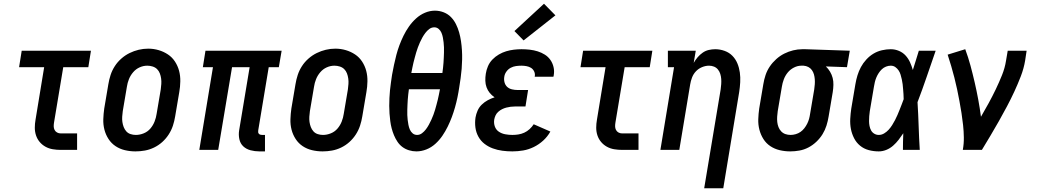

<svg xmlns="http://www.w3.org/2000/svg" viewBox="-20 -801 5540 1026"><path d="M305 0Q283 0 262 -3.5Q241 -7 223 -17Q205 -27 192 -42.5Q179 -58 172.5 -77.5Q166 -97 166 -118.5Q166 -140 170 -162L216 -442H82L96 -530H466L452 -442H318L269 -148Q267 -137 267 -126.5Q267 -116 271.5 -107Q276 -98 285 -93Q294 -88 305 -88H392V0Z M704 8Q675 8 647.5 1.5Q620 -5 597.5 -20Q575 -35 560 -58Q545 -81 538 -108Q531 -135 532 -164Q533 -193 537 -221L559 -351Q563 -376 571 -400.5Q579 -425 593.5 -447.5Q608 -470 628.5 -488Q649 -506 672.5 -517.5Q696 -529 721 -535Q746 -541 772 -541Q801 -541 828 -533Q855 -525 877.5 -510Q900 -495 915 -472Q930 -449 937 -422.5Q944 -396 943.5 -366.5Q943 -337 938 -309L916 -179Q912 -154 904 -129.5Q896 -105 881.5 -82.5Q867 -60 847 -42Q827 -24 803 -12.5Q779 -1 754 3.5Q729 8 704 8ZM706 -80Q727 -80 748 -88.5Q769 -97 783.5 -114Q798 -131 806 -151.5Q814 -172 817 -193L839 -323Q841 -338 842 -352.5Q843 -367 841 -381.5Q839 -396 834 -409Q829 -422 819.5 -431.5Q810 -441 796 -445.5Q782 -450 767 -450Q746 -450 726 -441Q706 -432 691.5 -415Q677 -398 669 -378Q661 -358 658 -337L636 -207Q634 -192 633 -177.5Q632 -163 634 -149Q636 -135 641 -122Q646 -109 655 -99Q664 -89 677.5 -84.5Q691 -80 706 -80Z M1366 8Q1342 8 1319 2Q1296 -4 1280 -19Q1264 -34 1259 -57.5Q1254 -81 1258 -105L1314 -442H1220L1146 0H1045L1118 -442H1064L1078 -530H1485L1470 -442H1416L1360 -105Q1359 -100 1359.5 -95Q1360 -90 1363 -86.5Q1366 -83 1370.5 -81.5Q1375 -80 1380 -80H1396V8Z M1704 8Q1675 8 1647.5 1.5Q1620 -5 1597.5 -20Q1575 -35 1560 -58Q1545 -81 1538 -108Q1531 -135 1532 -164Q1533 -193 1537 -221L1559 -351Q1563 -376 1571 -400.5Q1579 -425 1593.5 -447.5Q1608 -470 1628.5 -488Q1649 -506 1672.5 -517.5Q1696 -529 1721 -535Q1746 -541 1772 -541Q1801 -541 1828 -533Q1855 -525 1877.5 -510Q1900 -495 1915 -472Q1930 -449 1937 -422.5Q1944 -396 1943.5 -366.5Q1943 -337 1938 -309L1916 -179Q1912 -154 1904 -129.5Q1896 -105 1881.5 -82.5Q1867 -60 1847 -42Q1827 -24 1803 -12.5Q1779 -1 1754 3.5Q1729 8 1704 8ZM1706 -80Q1727 -80 1748 -88.5Q1769 -97 1783.5 -114Q1798 -131 1806 -151.5Q1814 -172 1817 -193L1839 -323Q1841 -338 1842 -352.5Q1843 -367 1841 -381.5Q1839 -396 1834 -409Q1829 -422 1819.5 -431.5Q1810 -441 1796 -445.5Q1782 -450 1767 -450Q1746 -450 1726 -441Q1706 -432 1691.5 -415Q1677 -398 1669 -378Q1661 -358 1658 -337L1636 -207Q1634 -192 1633 -177.5Q1632 -163 1634 -149Q1636 -135 1641 -122Q1646 -109 1655 -99Q1664 -89 1677.5 -84.5Q1691 -80 1706 -80Z M2205 8Q2185 8 2165.5 2Q2146 -4 2130.5 -15.5Q2115 -27 2104 -43.5Q2093 -60 2085.5 -78Q2078 -96 2073 -115Q2068 -134 2065.5 -154Q2063 -174 2061.5 -194Q2060 -214 2060 -235Q2060 -256 2061 -277Q2062 -298 2064 -318.5Q2066 -339 2069 -359.5Q2072 -380 2075 -401Q2080 -428 2085.5 -454.5Q2091 -481 2098 -507.5Q2105 -534 2114.5 -559.5Q2124 -585 2136.5 -610.5Q2149 -636 2165.5 -659.5Q2182 -683 2203.5 -702.5Q2225 -722 2251 -733Q2277 -744 2304 -744Q2329 -744 2351.5 -735Q2374 -726 2390 -709.5Q2406 -693 2416.5 -672Q2427 -651 2433.5 -628Q2440 -605 2443.5 -581Q2447 -557 2448.5 -532.5Q2450 -508 2449.5 -483Q2449 -458 2447 -433Q2445 -408 2441.5 -383.5Q2438 -359 2434 -334Q2430 -307 2424.5 -280.5Q2419 -254 2411.5 -227.5Q2404 -201 2394.5 -175.5Q2385 -150 2372.5 -124.5Q2360 -99 2344 -75.5Q2328 -52 2306.5 -32.5Q2285 -13 2258.5 -2.5Q2232 8 2205 8Q2205 8 2205 8Q2205 8 2205 8ZM2178 -411H2344Q2346 -425 2347.5 -439Q2349 -453 2350 -466.5Q2351 -480 2351.5 -493.5Q2352 -507 2352.5 -520.5Q2353 -534 2352.5 -548Q2352 -562 2350.5 -575Q2349 -588 2346.5 -601Q2344 -614 2339 -626Q2334 -638 2324 -646.5Q2314 -655 2301 -655Q2286 -655 2274 -646Q2262 -637 2253 -625Q2244 -613 2237 -600.5Q2230 -588 2224 -574.5Q2218 -561 2213 -547.5Q2208 -534 2204 -520.5Q2200 -507 2196.5 -493.5Q2193 -480 2189.5 -466.5Q2186 -453 2183.5 -439Q2181 -425 2178 -411ZM2209 -80Q2223 -80 2235 -89Q2247 -98 2256 -110Q2265 -122 2272 -135Q2279 -148 2285 -161Q2291 -174 2296 -187.5Q2301 -201 2305 -214.5Q2309 -228 2312.5 -241.5Q2316 -255 2319.5 -268.5Q2323 -282 2325.5 -296Q2328 -310 2331 -324H2165Q2163 -310 2161.5 -296Q2160 -282 2159 -268.5Q2158 -255 2157.5 -241.5Q2157 -228 2156.5 -214Q2156 -200 2156.5 -186.5Q2157 -173 2158.5 -160Q2160 -147 2162.5 -134Q2165 -121 2170 -109Q2175 -97 2185 -88.5Q2195 -80 2209 -80Z M2718 8Q2691 8 2664.5 4.5Q2638 1 2613.5 -8Q2589 -17 2569 -32.5Q2549 -48 2536.5 -70.5Q2524 -93 2520.5 -119.5Q2517 -146 2521 -173Q2524 -191 2532 -209.5Q2540 -228 2554.5 -242Q2569 -256 2586.5 -265.5Q2604 -275 2623 -281Q2608 -291 2597 -304.5Q2586 -318 2580 -334.5Q2574 -351 2573.5 -369.5Q2573 -388 2576 -407Q2579 -427 2587.5 -447Q2596 -467 2611.5 -483Q2627 -499 2646 -510Q2665 -521 2685 -527Q2705 -533 2726 -535.5Q2747 -538 2767 -538Q2789 -538 2811 -535.5Q2833 -533 2853.5 -526.5Q2874 -520 2891.5 -509Q2909 -498 2921 -481Q2933 -464 2938 -442.5Q2943 -421 2939 -399Q2939 -397 2938.5 -395Q2938 -393 2937 -391H2837Q2837 -392 2837.5 -393Q2838 -394 2838 -394Q2840 -408 2834 -420Q2828 -432 2817.5 -438.5Q2807 -445 2793.5 -447.5Q2780 -450 2767 -450Q2752 -450 2737.5 -448Q2723 -446 2709.5 -439Q2696 -432 2686.5 -419Q2677 -406 2675 -392Q2672 -376 2676 -361Q2680 -346 2690.5 -336.5Q2701 -327 2716 -323.5Q2731 -320 2747 -320H2802L2788 -232H2732Q2720 -232 2708.5 -230.5Q2697 -229 2685.5 -226Q2674 -223 2663 -217.5Q2652 -212 2642.5 -203.5Q2633 -195 2628 -184Q2623 -173 2621 -162Q2618 -142 2624.5 -124.5Q2631 -107 2646 -97Q2661 -87 2680 -83.5Q2699 -80 2718 -80Q2734 -80 2750 -82.5Q2766 -85 2781.5 -92Q2797 -99 2810 -111Q2823 -123 2832 -137L2921 -98Q2906 -71 2883 -50Q2860 -29 2832.5 -15.5Q2805 -2 2776 3Q2747 8 2718 8ZM2778 -585 2729 -635 2887 -781 2948 -719Z M3305 0Q3283 0 3262 -3.5Q3241 -7 3223 -17Q3205 -27 3192 -42.5Q3179 -58 3172.5 -77.5Q3166 -97 3166 -118.5Q3166 -140 3170 -162L3216 -442H3082L3096 -530H3466L3452 -442H3318L3269 -148Q3267 -137 3267 -126.5Q3267 -116 3271.5 -107Q3276 -98 3285 -93Q3294 -88 3305 -88H3392V0Z M3743 205 3831 -323Q3833 -337 3834 -351.5Q3835 -366 3834 -379.5Q3833 -393 3829 -406Q3825 -419 3816.5 -429.5Q3808 -440 3795.5 -445Q3783 -450 3769 -450Q3750 -450 3731 -442Q3712 -434 3698.5 -419.5Q3685 -405 3678 -386.5Q3671 -368 3668 -349L3610 0H3509L3582 -442H3549V-530H3698L3687 -465Q3696 -481 3708 -495Q3720 -509 3735 -519.5Q3750 -530 3767.5 -534Q3785 -538 3802 -538Q3828 -538 3852.5 -529Q3877 -520 3894 -502.5Q3911 -485 3920.5 -462Q3930 -439 3933.5 -413.5Q3937 -388 3935.5 -361.5Q3934 -335 3930 -309L3845 205Z M4203 8Q4174 8 4146.5 1.5Q4119 -5 4096.5 -20Q4074 -35 4059.5 -58Q4045 -81 4038 -108Q4031 -135 4032 -164Q4033 -193 4037 -221L4059 -351Q4063 -376 4071 -400Q4079 -424 4093.5 -445.5Q4108 -467 4128 -485Q4148 -503 4171 -514.5Q4194 -526 4218.5 -532Q4243 -538 4268 -538Q4271 -538 4275 -538Q4279 -538 4283 -538L4521 -530L4506 -442L4393 -446Q4406 -434 4415.5 -418Q4425 -402 4429.5 -384.5Q4434 -367 4433.5 -347.5Q4433 -328 4430 -309L4408 -179Q4404 -154 4396.5 -130Q4389 -106 4375.5 -84Q4362 -62 4342.5 -43.5Q4323 -25 4300 -13Q4277 -1 4252 3.5Q4227 8 4203 8ZM4205 -80Q4205 -80 4205 -80Q4205 -80 4205 -80Q4218 -80 4232 -84Q4246 -88 4257.5 -96Q4269 -104 4278 -115.5Q4287 -127 4293.5 -140Q4300 -153 4303.5 -166Q4307 -179 4309 -193L4331 -323Q4333 -337 4334 -350.5Q4335 -364 4334 -377.5Q4333 -391 4329.5 -403.5Q4326 -416 4318.5 -426.5Q4311 -437 4299.5 -443Q4288 -449 4274 -450H4268Q4267 -450 4265 -450Q4263 -450 4262 -450Q4242 -450 4222.5 -440Q4203 -430 4189.5 -413.5Q4176 -397 4168.5 -377Q4161 -357 4158 -337L4136 -207Q4134 -193 4133 -178Q4132 -163 4133.5 -149Q4135 -135 4140 -122Q4145 -109 4154.5 -99Q4164 -89 4177 -84.5Q4190 -80 4205 -80Z M4676 8Q4648 8 4622 1Q4596 -6 4576 -22.5Q4556 -39 4544 -62.5Q4532 -86 4527 -112Q4522 -138 4523.5 -166Q4525 -194 4529 -221L4551 -351Q4555 -375 4562 -398Q4569 -421 4580.5 -442.5Q4592 -464 4609.5 -483Q4627 -502 4648 -514.5Q4669 -527 4693 -532.5Q4717 -538 4740 -538Q4763 -538 4784 -529Q4805 -520 4819.5 -504Q4834 -488 4843 -468Q4852 -448 4858 -427Q4866 -452 4874 -478Q4882 -504 4890 -530H4980Q4956 -461 4932.5 -392Q4909 -323 4883 -255Q4887 -191 4889 -127.5Q4891 -64 4895 0H4805Q4805 -22 4805.5 -44.5Q4806 -67 4807 -89Q4795 -71 4782 -54Q4769 -37 4752.5 -22.5Q4736 -8 4716 0Q4696 8 4676 8ZM4676 -80Q4691 -80 4704.5 -88Q4718 -96 4728.5 -107.5Q4739 -119 4747.5 -132.5Q4756 -146 4763 -159.5Q4770 -173 4776 -187Q4782 -201 4787.5 -215Q4793 -229 4798.5 -243Q4804 -257 4809 -271Q4809 -285 4808 -298Q4807 -311 4806 -324.5Q4805 -338 4803.5 -351Q4802 -364 4799 -377Q4796 -390 4792.5 -402Q4789 -414 4782 -424.5Q4775 -435 4764.5 -442.5Q4754 -450 4740 -450Q4727 -450 4714.5 -445Q4702 -440 4692.5 -431Q4683 -422 4675.5 -410.5Q4668 -399 4663 -387Q4658 -375 4655 -362.5Q4652 -350 4650 -337L4628 -207Q4626 -194 4625 -180.5Q4624 -167 4624 -154Q4624 -141 4626.5 -128Q4629 -115 4635 -104Q4641 -93 4652 -86.5Q4663 -80 4676 -80Z M5125 0Q5131 -33 5130.5 -66.5Q5130 -100 5126.5 -132.5Q5123 -165 5118 -197Q5113 -229 5107 -261Q5101 -293 5094.5 -324Q5088 -355 5080 -386Q5072 -417 5063 -448Q5054 -479 5044 -509L5138 -538Q5154 -495 5166 -450.5Q5178 -406 5188.5 -360.5Q5199 -315 5207.5 -269Q5216 -223 5222 -177Q5243 -213 5263 -249.5Q5283 -286 5301 -323.5Q5319 -361 5334.5 -399.5Q5350 -438 5356 -477L5365 -530H5466L5458 -477Q5451 -435 5435 -393.5Q5419 -352 5400.5 -312Q5382 -272 5361 -232.5Q5340 -193 5318 -154Q5296 -115 5273 -76.5Q5250 -38 5227 0Z"/></svg>

Font: Iosevka Slab Semibold
Style: Italic
Weight: 600
Italic angle: -9°
Monospace: yes
Designer: Belleve Invis
Foundry: Belleve Invis
Version: Version 11.1.1; ttfautohint (v1.8.3)